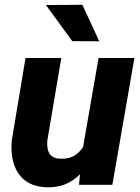

<svg xmlns="http://www.w3.org/2000/svg" viewBox="-20 -770 585 800"><path d="M322.3 -135.3 390.6 -528.3H540L448.2 0H309.1ZM353 -235.8 394 -236.8Q388.7 -191.4 373.8 -146.7Q358.9 -102.1 332.8 -66.4Q306.6 -30.8 267.8 -9.8Q229 11.2 176.3 10.3Q132.8 9.3 103 -6.3Q73.2 -22 55.4 -49.3Q37.6 -76.7 31.5 -111.8Q25.4 -147 29.3 -186.5L86.4 -528.3H235.4L177.2 -184.6Q175.8 -169.4 177.5 -155.8Q179.2 -142.1 185.1 -131.8Q190.9 -121.6 201.9 -115.5Q212.9 -109.4 230.5 -108.9Q270 -106.9 295.2 -124.8Q320.3 -142.6 334.2 -172.1Q348.1 -201.7 353 -235.8ZM323.2 -750 393.6 -598.1 281.2 -598.6 171.4 -749Z"/></svg>

Font: Roboto ExtraBold
Style: Italic
Weight: 800
Designer: Christian Robertson
Foundry: Google
Version: Version 3.009; 2024